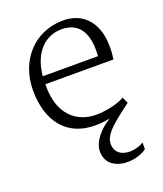

<svg xmlns="http://www.w3.org/2000/svg" viewBox="-148 -660 854 1005"><g transform="rotate(-20 279.5 -157.0)"><path d="M50.3 -271.5C50.3 -100.1 136.2 11.7 293.5 11.7C320.8 11.7 349.6 8.8 377.4 3.4C316.4 39.6 270 96.2 270 148.4C270 268.6 430.7 268.6 495.6 216.8V180.2C439.9 215.8 336.4 213.9 336.4 130.9C336.4 71.3 413.1 20 494.6 -42.5L491.2 -41C491.7 -41.5 492.2 -42.5 493.2 -43L478 -76.7C450.7 -58.1 381.3 -39.1 318.8 -39.1C210 -39.1 119.6 -112.3 122.1 -274.9V-280.3H501.5C504.4 -301.3 507.3 -326.7 506.3 -359.4C503.4 -488.8 430.7 -564.5 318.4 -562.5C162.1 -560.1 50.3 -438.5 50.3 -271.5ZM123.5 -324.2C136.2 -455.6 210.4 -522 299.8 -522C326.2 -522 348.1 -516.6 366.2 -506.8C421.9 -477.1 437.5 -406.2 431.6 -324.2Z"/></g></svg>

Font: Merriweather
Style: Light
Weight: 250
Designer: Eben Sorkin ( eben@eyebytes.com )
Foundry: Sorkin Type Co.
Version: Version 1.003